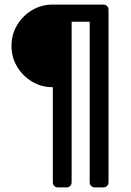

<svg xmlns="http://www.w3.org/2000/svg" viewBox="-20 -720 572 840"><path d="M234 100Q223.8 100 217.4 93.6Q211.1 87.3 211.1 77.1V-338.5Q161.1 -338.5 120.2 -363Q79.3 -387.4 54.8 -428.4Q30.3 -469.3 30.3 -519.3Q30.3 -569.4 54.8 -610.2Q79.3 -651.1 120.2 -675.5Q161.1 -700 211.1 -700H431.9Q442.1 -700 448.4 -693.6Q454.8 -687.3 454.8 -677.1V77.1Q454.8 87.3 448.4 93.6Q442.1 100 431.9 100H395.4Q385.2 100 378.8 93.6Q372.4 87.3 372.4 77.1V-624.8H293.4V77.1Q293.4 87.3 287.1 93.6Q280.7 100 270.5 100Z"/></svg>

Font: Rubik Light
Style: Regular
Weight: 300
Designer: Hubert and Fischer
Foundry: Hubert and Fischer
Version: Version 2.300;gftools[0.9.30]